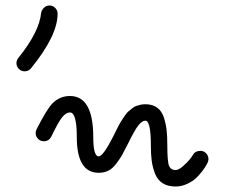

<svg xmlns="http://www.w3.org/2000/svg" viewBox="-20 -680 820 700"><path d="M711 -130Q723 -130 731.5 -121Q740 -112 740 -100Q740 -92 736 -85Q734 -82 731 -76Q728 -70 717 -55.5Q706 -41 693.5 -29.5Q681 -18 661 -9Q641 0 620 0Q592 0 573 -12Q554 -24 545 -47.5Q536 -71 533 -94.5Q530 -118 530 -150Q530 -240 510 -240Q498 -240 484.5 -223Q471 -206 447 -157Q433 -129 425.5 -115.5Q418 -102 404 -83.5Q390 -65 374.5 -57.5Q359 -50 340 -50Q260 -50 260 -180Q260 -270 235 -270Q221 -270 207 -253Q193 -236 167 -182Q158 -165 140 -165Q127 -165 118.5 -174Q110 -183 110 -195Q110 -202 113 -208Q151 -283 172 -304Q199 -330 235 -330Q320 -330 320 -180Q320 -110 340 -110Q356 -110 393 -183Q394 -185 401 -199Q408 -213 409.5 -216.5Q411 -220 418 -232Q425 -244 428 -248Q431 -252 437.5 -261.5Q444 -271 449 -274.5Q454 -278 461.5 -284.5Q469 -291 476 -293.5Q483 -296 492 -298Q501 -300 510 -300Q536 -300 553 -287.5Q570 -275 577.5 -251.5Q585 -228 587.5 -205Q590 -182 590 -150Q590 -90 596.5 -75Q603 -60 620 -60Q631 -60 647 -74Q663 -88 671 -98Q679 -108 684 -116Q692 -130 711 -130ZM160 -660Q173 -660 181.5 -651Q190 -642 190 -630Q190 -550 93 -431Q84 -420 70 -420Q57 -420 48.5 -429Q40 -438 40 -450Q40 -460 47 -469Q123 -563 130 -633Q132 -644 140.5 -652Q149 -660 160 -660Z"/></svg>

Font: Pecita
Style: Book
Weight: 400
Width: 7
Version: Version 4.3